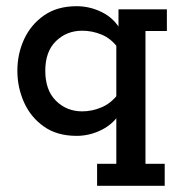

<svg xmlns="http://www.w3.org/2000/svg" viewBox="-20 -428 569 619"><path d="M293 171V100H355V-66L369 -67Q348 -30 309 -10Q270 10 227 10Q164 10 121.5 -20Q79 -50 57.5 -98Q36 -146 36 -200Q36 -254 57.5 -301Q79 -348 121.5 -378Q164 -408 227 -408Q270 -408 309 -388.5Q348 -369 369 -331L362 -332V-398H518V-328H449V100H511V171ZM245 -69Q277 -69 307.5 -82Q338 -95 360 -124L355 -85V-310L360 -274Q338 -304 307.5 -316.5Q277 -329 245 -329Q195 -329 160.5 -295.5Q126 -262 126 -200Q126 -137 160.5 -103Q195 -69 245 -69Z"/></svg>

Font: Rokkitt SemiBold Medium
Style: Regular
Weight: 500
Version: Version 3.103